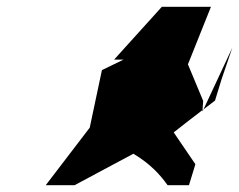

<svg xmlns="http://www.w3.org/2000/svg" viewBox="-20 -735 706 567"><path d="M115 -188H200L374 -281C424 -251 453 -219 475 -188H538L557 -250L493 -344C521 -366 549 -388 578 -410L580 -437L535 -545L603 -715H458L317 -559H345L281 -528L245 -358ZM578 -410 581 -412 578 -406ZM581 -412 615 -438 634 -500 666 -594Z"/></svg>

Font: bitstorm
Style: ultextobl
Weight: 400
Version: Version 0.2